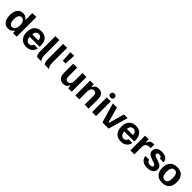

<svg xmlns="http://www.w3.org/2000/svg" viewBox="561 -2640 4602 4602"><g transform="rotate(45 2861.5 -339.5)"><path d="M228.3 10Q160 10 115.8 -23.8Q71.7 -57.5 50 -116.7Q28.3 -175.8 28.3 -250.8Q28.3 -328.3 50.4 -386.7Q72.5 -445 117.1 -477.5Q161.7 -510 228.3 -510Q277.5 -510 308.8 -492.5Q340 -475 358.3 -445H378.3V-666.7H513.3V0H388.3V-65H368.3Q350.8 -33.3 317.5 -11.7Q284.2 10 228.3 10ZM266.7 -85Q317.5 -85 347.9 -129.6Q378.3 -174.2 378.3 -250Q378.3 -326.7 347.9 -370.8Q317.5 -415 266.7 -415Q220.8 -415 194.6 -373.8Q168.3 -332.5 168.3 -250Q168.3 -167.5 194.6 -126.2Q220.8 -85 266.7 -85Z M845.8 12.5Q727.5 12.5 665.4 -58.3Q603.3 -129.2 603.3 -250.8Q603.3 -332.5 631.2 -390.8Q659.2 -449.2 712.9 -480.8Q766.7 -512.5 844.2 -512.5Q955.8 -512.5 1015.4 -445Q1075 -377.5 1075 -246.7V-218.3H735Q739.2 -155 767.9 -118.8Q796.7 -82.5 845.8 -82.5Q885 -82.5 908.8 -105.8Q932.5 -129.2 940 -160H1068.3Q1060.8 -114.2 1035 -75Q1009.2 -35.8 962.5 -11.7Q915.8 12.5 845.8 12.5ZM735 -303.3H943.3Q940 -360 915 -391.2Q890 -422.5 843.3 -422.5Q797.5 -422.5 769.6 -392.9Q741.7 -363.3 735 -303.3Z M1346.7 0H1202.5Q1179.2 -26.7 1169.6 -60.4Q1160 -94.2 1160 -149.2V-666.7H1295V-163.3Q1295 -100 1309.2 -64.6Q1323.3 -29.2 1346.7 -5Z M1608.3 0H1464.2Q1440.8 -26.7 1431.2 -60.4Q1421.7 -94.2 1421.7 -149.2V-666.7H1556.7V-163.3Q1556.7 -100 1570.8 -64.6Q1585 -29.2 1608.3 -5Z M1795.8 -375H1700.8L1688.3 -625V-650H1808.3V-625Z M2096.7 12.5Q2013.3 12.5 1970.8 -40Q1928.3 -92.5 1928.3 -182.5V-500H2063.3V-205Q2063.3 -154.2 2081.7 -125.8Q2100 -97.5 2140.8 -97.5Q2190 -97.5 2216.7 -135.8Q2243.3 -174.2 2243.3 -230V-500H2378.3V0H2256.7V-75H2236.7Q2224.2 -37.5 2190.8 -12.5Q2157.5 12.5 2096.7 12.5Z M2636.7 0H2501.7V-500H2626.7V-425H2646.7Q2661.7 -462.5 2692.9 -487.5Q2724.2 -512.5 2785 -512.5Q2868.3 -512.5 2910 -460Q2951.7 -407.5 2951.7 -317.5V0H2816.7V-295Q2816.7 -346.7 2798.3 -374.6Q2780 -402.5 2738.3 -402.5Q2690 -402.5 2663.3 -364.6Q2636.7 -326.7 2636.7 -270Z M3203.3 0H3068.3V-500H3203.3ZM3135.8 -557.5Q3100 -557.5 3081.7 -576.2Q3063.3 -595 3063.3 -625Q3063.3 -655 3081.7 -673.8Q3100 -692.5 3135.8 -692.5Q3171.7 -692.5 3190 -673.8Q3208.3 -655 3208.3 -625Q3208.3 -595 3190 -576.2Q3171.7 -557.5 3135.8 -557.5Z M3627.5 0H3419.2L3275 -495V-500H3411.7L3519.2 -110H3539.2L3647.5 -500H3771.7V-495Z M4052.5 12.5Q3934.2 12.5 3872.1 -58.3Q3810 -129.2 3810 -250.8Q3810 -332.5 3837.9 -390.8Q3865.8 -449.2 3919.6 -480.8Q3973.3 -512.5 4050.8 -512.5Q4162.5 -512.5 4222.1 -445Q4281.7 -377.5 4281.7 -246.7V-218.3H3941.7Q3945.8 -155 3974.6 -118.8Q4003.3 -82.5 4052.5 -82.5Q4091.7 -82.5 4115.4 -105.8Q4139.2 -129.2 4146.7 -160H4275Q4267.5 -114.2 4241.7 -75Q4215.8 -35.8 4169.2 -11.7Q4122.5 12.5 4052.5 12.5ZM3941.7 -303.3H4150Q4146.7 -360 4121.7 -391.2Q4096.7 -422.5 4050 -422.5Q4004.2 -422.5 3976.2 -392.9Q3948.3 -363.3 3941.7 -303.3Z M4501.7 0H4366.7V-500H4490V-408.3H4510Q4515 -433.3 4528.8 -455.4Q4542.5 -477.5 4570.8 -491.2Q4599.2 -505 4646.7 -505H4673.3V-383.3H4636.7Q4565.8 -383.3 4533.8 -347.5Q4501.7 -311.7 4501.7 -240Z M4946.7 12.5Q4863.3 12.5 4813.8 -13.8Q4764.2 -40 4741.2 -80Q4718.3 -120 4715 -160H4843.3Q4847.5 -138.3 4861.3 -120.4Q4875 -102.5 4897.9 -92.5Q4920.8 -82.5 4953.3 -82.5Q4993.3 -82.5 5010.8 -96.2Q5028.3 -110 5028.3 -131.7Q5028.3 -151.7 5012.1 -165.4Q4995.8 -179.2 4959.2 -190.8L4899.2 -210.8Q4855.8 -225.8 4819.2 -243.8Q4782.5 -261.7 4760.4 -290Q4738.3 -318.3 4738.3 -363.3Q4738.3 -430 4789.2 -471.2Q4840 -512.5 4933.3 -512.5Q5000.8 -512.5 5043.8 -491.7Q5086.7 -470.8 5108.3 -436.2Q5130 -401.7 5133.3 -360H5010Q5005.8 -390 4985 -406.2Q4964.2 -422.5 4928.3 -422.5Q4895.8 -422.5 4879.6 -410Q4863.3 -397.5 4863.3 -375.8Q4863.3 -354.2 4880.8 -340Q4898.3 -325.8 4934.2 -314.2L4994.2 -295Q5037.5 -281.7 5073.8 -263.8Q5110 -245.8 5131.7 -217.1Q5153.3 -188.3 5153.3 -142.5Q5153.3 -72.5 5100.4 -30Q5047.5 12.5 4946.7 12.5Z M5448.3 12.5Q5324.2 12.5 5262.9 -58.8Q5201.7 -130 5201.7 -250Q5201.7 -370 5262.9 -441.2Q5324.2 -512.5 5448.3 -512.5Q5572.5 -512.5 5633.8 -441.2Q5695 -370 5695 -250Q5695 -130 5633.8 -58.8Q5572.5 12.5 5448.3 12.5ZM5448.3 -77.5Q5503.3 -77.5 5529.2 -120.8Q5555 -164.2 5555 -250Q5555 -336.7 5529.2 -379.6Q5503.3 -422.5 5448.3 -422.5Q5393.3 -422.5 5367.5 -379.6Q5341.7 -336.7 5341.7 -250Q5341.7 -164.2 5367.5 -120.8Q5393.3 -77.5 5448.3 -77.5Z"/></g></svg>

Font: Familjen Grotesk Variable
Style: Regular
Weight: 400
Designer: Anders Wikstroem, Jonas Baeckman, Matilda Gysing, Kristian Moeller
Foundry: Familjen STHLM AB
Version: Version 2.000